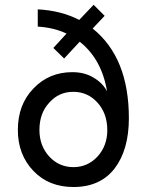

<svg xmlns="http://www.w3.org/2000/svg" viewBox="-20 -750 598 782"><path d="M279.3 11.7Q178.7 11.7 116.2 -53.7Q52.7 -120.1 52.7 -220.7Q52.7 -324.2 116.2 -389.6Q179.7 -456.1 274.4 -456.1Q325.2 -456.1 361.3 -433.6Q398.4 -412.1 416 -377.9Q394.5 -508.8 304.7 -580.1Q283.2 -557.6 241.2 -511.7Q230.5 -522.5 197.3 -554.7Q210.9 -569.3 251 -613.3Q199.2 -637.7 133.8 -641.6Q133.8 -665 133.8 -711.9Q228.5 -707 302.7 -668.9Q322.3 -689.5 361.3 -730.5Q372.1 -718.8 406.2 -685.5Q393.6 -672.9 357.4 -633.8Q504.9 -515.6 504.9 -268.6Q504.9 -140.6 447.3 -64.5Q388.7 11.7 279.3 11.7ZM279.3 -69.3Q336.9 -69.3 377 -112.3Q417 -156.2 417 -219.7Q417 -287.1 377.9 -331.1Q337.9 -376 278.3 -376Q219.7 -376 180.7 -332Q140.6 -289.1 140.6 -220.7Q140.6 -156.2 180.7 -112.3Q220.7 -69.3 279.3 -69.3Z"/></svg>

Font: Overpass
Style: Regular
Weight: 400
Designer: Delve Withrington, Thomas Jockin
Version: Version 3.000;DELV;Overpass; ttfautohint (v1.5)